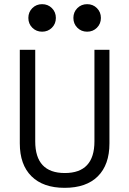

<svg xmlns="http://www.w3.org/2000/svg" viewBox="-20 -889 620 921"><path d="M290 12Q187 12 131 -43.5Q75 -99 75 -201V-650H149V-211Q149 -59 291 -59Q433 -59 433 -211V-650H505V-201Q505 -99 449.5 -43.5Q394 12 290 12ZM182 -737Q154 -737 135 -756Q116 -775 116 -803Q116 -831 135 -850Q154 -869 182 -869Q210 -869 229 -850Q248 -831 248 -803Q248 -775 229 -756Q210 -737 182 -737ZM398 -737Q370 -737 351 -756Q332 -775 332 -803Q332 -831 351 -850Q370 -869 398 -869Q426 -869 445 -850Q464 -831 464 -803Q464 -775 445 -756Q426 -737 398 -737Z"/></svg>

Font: Sometype Mono
Style: Regular
Weight: 400
Monospace: yes
Designer: Ryoichi Tsunekawa
Foundry: Dharma Type
Version: Version 1.000; ttfautohint (v1.8.3)